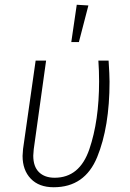

<svg xmlns="http://www.w3.org/2000/svg" viewBox="-20 -777 546 808"><path d="M441 -433Q441 -243 389 -116Q337 11 206 11Q144 11 109.5 -25Q75 -61 75 -121Q75 -130 77 -150L130 -522H174L122 -149Q120 -129 120 -122Q120 -76 144 -52.5Q168 -29 210 -29Q315 -29 356 -149Q397 -269 397 -435Q397 -480 394 -522H437Q441 -462 441 -433ZM303 -757 352 -754 312 -600H280Z"/></svg>

Font: Fira Sans Condensed ExtraLight
Style: Italic
Weight: 275
Width: 3
Italic angle: -8°
Designer: Carrois Corporate & Edenspiekermann AG
Foundry: Carrois Corporate GbR & Edenspiekermann AG
Version: Version 4.203